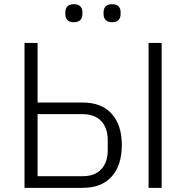

<svg xmlns="http://www.w3.org/2000/svg" viewBox="-20 -905 897 925"><path d="M335.9 -797.9Q314.9 -797.9 304.9 -808.3Q294.9 -818.8 294.9 -836.9V-847.2Q294.9 -864.3 305.2 -874.5Q315.4 -884.8 335.9 -884.8Q356 -884.8 366.5 -874.5Q377 -864.3 377 -847.2V-836.9Q377 -818.8 366.5 -808.3Q356 -797.9 335.9 -797.9ZM520 -797.9Q500 -797.9 489.5 -808.3Q479 -818.8 479 -836.9V-847.2Q479 -864.3 489.5 -874.5Q500 -884.8 520 -884.8Q541 -884.8 551 -874.5Q561 -864.3 561 -847.2V-836.9Q561 -818.8 551 -808.3Q541 -797.9 520 -797.9ZM98.1 0V-698.2H161.1V-411.1H378.9Q469.2 -411.1 518.1 -356.9Q566.9 -302.7 566.9 -206.1Q566.9 -108.9 518.1 -54.4Q469.2 0 378.9 0ZM695.8 0V-698.2H758.8V0ZM161.1 -56.2H378.9Q436.5 -56.2 467.8 -89.6Q499 -123 499 -181.2V-230Q499 -288.1 467.8 -321.5Q436.5 -355 378.9 -355H161.1Z"/></svg>

Font: Anuphan Light
Style: Regular
Weight: 300
Designer: Mike Abbink, Paul van der Laan, Pieter van Rosmalen, Mint Tantisuwanna
Foundry: Bold Monday; Cadson Demak
Version: Version 3.002;hotconv 1.0.109;makeotfexe 2.5.65596